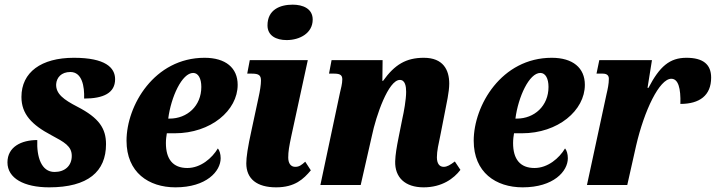

<svg xmlns="http://www.w3.org/2000/svg" viewBox="-20 -794 3072 824"><path d="M191 10C358 10 435 -58 435 -175C435 -243 405 -288 312 -336C254 -366 219 -391 221 -433C223 -461 243 -485 282 -485C332 -485 343 -424 341 -371C424 -371 474 -395 474 -454C474 -504 432 -546 297 -546C157 -546 72 -484 72 -378C72 -304 117 -258 200 -214C256 -184 288 -167 288 -125C288 -82 258 -56 214 -56C157 -56 137 -121 140 -193C72 -193 12 -164 12 -97C12 -29 83 10 191 10Z M733 10C866 10 927 -59 927 -115C927 -133 922 -149 915 -157C890 -115 841 -73 784 -73C722 -73 692 -111 692 -180C692 -196 694 -210 696 -222H730C885 -222 1000 -320 1000 -430C1000 -503 948 -546 858 -546C642 -546 523 -341 523 -190C523 -54 618 10 733 10ZM708 -285H702C714 -378 761 -481 809 -481C831 -481 844 -457 844 -421C844 -339 783 -285 708 -285Z M1210 -622C1267 -622 1322 -652 1322 -710C1322 -757 1280 -774 1236 -774C1181 -774 1128 -752 1128 -685C1128 -641 1165 -622 1210 -622ZM1165 10C1246 10 1283 -26 1314 -63L1290 -100C1273 -85 1264 -78 1247 -78C1228 -78 1217 -93 1217 -118C1217 -144 1221 -166 1230 -209L1301 -536H1052L1041 -478H1061C1092 -478 1100 -470 1100 -448C1100 -431 1096 -404 1089 -373L1060 -238C1043 -161 1037 -119 1037 -93C1037 -26 1083 10 1165 10Z M1798 10C1877 10 1928 -28 1956 -65L1932 -101C1912 -86 1899 -78 1884 -78C1866 -78 1855 -92 1855 -119C1855 -146 1862 -176 1870 -214L1889 -311C1896 -348 1908 -399 1908 -435C1908 -494 1882 -546 1799 -546C1723 -546 1674 -517 1624 -447H1621L1622 -536H1403L1392 -478H1415C1443 -478 1449 -469 1449 -453C1449 -435 1443 -413 1439 -396L1355 0H1528L1576 -211C1594 -298 1647 -451 1696 -451C1719 -451 1723 -423 1723 -400C1723 -366 1713 -312 1707 -286L1691 -206C1682 -161 1677 -131 1676 -102C1674 -33 1718 10 1798 10Z M2223 10C2356 10 2417 -59 2417 -115C2417 -133 2412 -149 2405 -157C2380 -115 2331 -73 2274 -73C2212 -73 2182 -111 2182 -180C2182 -196 2184 -210 2186 -222H2220C2375 -222 2490 -320 2490 -430C2490 -503 2438 -546 2348 -546C2132 -546 2013 -341 2013 -190C2013 -54 2108 10 2223 10ZM2198 -285H2192C2204 -378 2251 -481 2299 -481C2321 -481 2334 -457 2334 -421C2334 -339 2273 -285 2198 -285Z M2583 -390 2499 0H2672L2710 -169C2745 -320 2810 -456 2861 -456C2891 -456 2902 -415 2900 -348C2982 -348 3032 -384 3032 -461C3032 -518 2997 -546 2926 -546C2854 -546 2811 -509 2763 -417H2759L2778 -536H2552L2540 -478H2567C2586 -478 2593 -469 2593 -456C2593 -434 2588 -411 2583 -390Z"/></svg>

Font: Noto Serif Condensed Black
Style: Italic
Weight: 900
Width: 3
Italic angle: -12°
Designer: Monotype Design Team
Foundry: Monotype Imaging Inc.
Version: Version 2.013